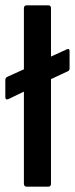

<svg xmlns="http://www.w3.org/2000/svg" viewBox="-27 -703 282 723"><path d="M74 0Q63 0 63 -11V-358L5 -330Q-7 -325 -7 -338V-402Q-7 -410 1 -414L63 -442V-672Q63 -683 74 -683H155Q165 -683 165 -672V-490L224 -517Q235 -522 235 -510V-445Q235 -437 227 -434L165 -405V-11Q165 0 155 0Z"/></svg>

Font: Sofia Sans Extra Cond
Style: Bold
Weight: 700
Width: 1
Designer: Botio Nikoltchev, Ani Petrova
Foundry: lettersoup
Version: Version 4.100; ttfautohint (v1.8.3)